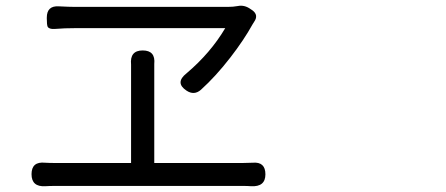

<svg xmlns="http://www.w3.org/2000/svg" viewBox="-20 -684 1540 663"><path d="M846.7 -41Q835 -42 815.4 -42H495.1H175.8Q150.4 -42 136.7 -41Q88.9 -38.1 88.9 -82.5Q88.9 -127 135.7 -122.1Q149.4 -121.1 175.8 -121.1H432.6V-434.6Q432.6 -448.2 432.6 -460.9Q427.7 -509.8 472.7 -509.8Q517.6 -509.8 512.7 -462.9Q512.7 -449.2 512.7 -434.6V-121.1H815.4Q822.3 -121.1 834.5 -121.6Q846.7 -122.1 852.5 -122.1Q896.5 -126 896.5 -82Q896.5 -38.1 846.7 -41ZM624 -371.1Q583 -398.4 624 -430.7Q707 -501 757.8 -586.9H244.1Q202.1 -586.9 168 -584Q149.4 -583 144.5 -591.8Q141.6 -598.6 141.6 -620.1V-623Q141.6 -665 183.6 -662.1Q220.7 -660.2 239.3 -660.2H502.9H766.6Q785.2 -660.2 800.8 -663.1Q824.2 -668 845.7 -652.3L851.6 -648.4Q874 -631.8 857.4 -608.4Q856.4 -607.4 855 -604.5Q853.5 -601.6 852.5 -600.6Q822.3 -545.9 775.4 -485.4Q725.6 -420.9 673.8 -374Q650.4 -353.5 624 -371.1Z"/></svg>

Font: Bpmf GenSen Rounded R
Style: R
Weight: 400
Foundry: But Ko
Version: Version 1.320